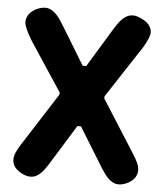

<svg xmlns="http://www.w3.org/2000/svg" viewBox="-50 -729 661 774"><g transform="rotate(5 280.0 -342.0)"><path d="M189.5 -348.6 66.4 -535.2Q55.7 -551.3 46.9 -567.4Q39.6 -580.6 33.4 -595.2Q27.3 -609.9 27.3 -620.1Q27.3 -633.3 34.9 -647Q42.5 -660.6 61.5 -671.9Q83.5 -683.6 101.6 -683.6Q115.2 -683.6 126.7 -677.5Q138.2 -671.4 147.7 -661.4Q157.2 -651.4 165.5 -638.7Q173.8 -626 181.6 -613.3L272.5 -463.9H287.1L377.9 -613.3Q385.7 -626 394 -638.7Q402.3 -651.4 411.9 -661.4Q421.4 -671.4 432.6 -677.5Q443.8 -683.6 458 -683.6Q466.8 -683.6 476.8 -680.2Q486.8 -676.8 498 -670.9Q518.6 -659.7 526.4 -646.7Q534.2 -633.8 534.2 -621.1Q534.2 -610.4 527.8 -595.7Q521.5 -581.1 513.7 -567.4Q504.9 -551.3 493.2 -535.2L371.1 -348.6V-339.8L506.8 -126Q517.1 -109.9 524.7 -94Q532.2 -78.1 532.2 -62.5Q532.2 -49.3 525.1 -36.4Q518.1 -23.4 499 -11.7Q477.1 0 459 0Q446.3 0 436 -5.1Q425.8 -10.3 417 -18.6Q408.2 -26.9 400.6 -37.6Q393.1 -48.3 385.7 -59.6L287.1 -219.7H272.5L173.8 -59.6Q166.5 -48.3 158.9 -37.6Q151.4 -26.9 142.8 -18.6Q134.3 -10.3 124 -5.1Q113.8 0 101.6 0Q83 0 62.5 -11.7Q42.5 -23.4 34.9 -36.4Q27.3 -49.3 27.3 -62.5Q27.3 -78.1 34.9 -94Q42.5 -109.9 52.7 -126L189.5 -339.8Z"/></g></svg>

Font: Concert One
Style: Regular
Weight: 400
Version: Version 1.003